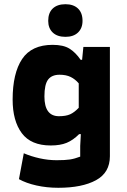

<svg xmlns="http://www.w3.org/2000/svg" viewBox="-20 -695 602 912"><path d="M209 -596Q209 -634 230.5 -654.5Q252 -675 291 -675Q329 -675 350.5 -654.5Q372 -634 372 -596Q372 -561 350.5 -540.5Q329 -520 291 -520Q252 -520 230.5 -540.5Q209 -561 209 -596ZM70 156 93 33Q128 48 168.5 57Q209 66 249 66Q290 66 312.5 62.5Q335 59 361 49V-2L364 -58H356Q327 -29 296.5 -16.5Q266 -4 221 -4Q127 -4 83.5 -62.5Q40 -121 40 -222Q40 -347 85 -414.5Q130 -482 230 -482Q281 -482 310 -464Q339 -446 363 -411H370L376 -472H502V47Q502 125 436 161Q370 197 257 197Q202 197 153 186Q104 175 70 156ZM354 -183V-299Q337 -319 315.5 -329.5Q294 -340 263 -340Q226 -340 208.5 -317Q191 -294 191 -237Q191 -143 260 -143Q293 -143 313 -152Q333 -161 354 -183Z"/></svg>

Font: Athiti
Style: Bold
Weight: 700
Designer: CadsonDemak Team
Foundry: CadsonDemak
Version: Version 1.033